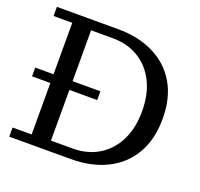

<svg xmlns="http://www.w3.org/2000/svg" viewBox="-120 -815 986 947"><g transform="rotate(20 373.0 -341.0)"><path d="M221 0V-52H334Q412.3 -52 470.6 -87.5Q529 -123 561.5 -187.9Q594 -252.8 594 -340.8Q594 -430 561.5 -495Q529 -560 470.6 -595.5Q412.3 -631 334 -631H221V-682H343Q451 -682 532 -642Q613 -602 657.5 -526Q702 -450 702 -341Q702 -233 657.5 -156.5Q613 -80 532 -40Q451 0 343 0ZM21 0V-48H121V-634H23V-682H221V0ZM25 -318V-364H367V-318Z"/></g></svg>

Font: Montagu Slab
Style: Bold
Weight: 700
Designer: Florian Karsten
Foundry: Florian Karsten
Version: Version 1.000